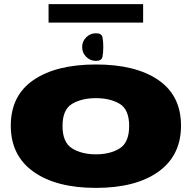

<svg xmlns="http://www.w3.org/2000/svg" viewBox="-20 -911 944 935"><path d="M447 4Q641 4 751.2 -74.8Q861.5 -153.5 861.5 -299Q861.5 -445.5 751.2 -521.2Q641 -597 447 -597Q253.5 -597 143 -521.2Q32.5 -445.5 32.5 -299Q32.5 -153.5 143 -74.8Q253.5 4 447 4ZM447 -159.5Q377.5 -159.5 331 -188.5Q284.5 -217.5 284.5 -297.5Q284.5 -377.5 331 -405.2Q377.5 -433 447 -433Q517 -433 563 -405.2Q609 -377.5 609 -297.5Q609 -217.5 563 -188.5Q517 -159.5 447 -159.5ZM447 -614.5Q475 -614.5 479 -634.2Q483 -654 483 -682Q483 -709.5 479.2 -729.2Q475.5 -749 447 -749Q419.5 -749 399.8 -729.2Q380 -709.5 380 -682Q380 -654 399.8 -634.2Q419.5 -614.5 447 -614.5ZM216.5 -801H677V-891H216.5Z"/></svg>

Font: Anybody Expanded Black
Style: Regular
Weight: 900
Width: 7
Designer: Tyler Finck
Foundry: Etcetera Type Company
Version: Version 1.113;gftools[0.9.25]